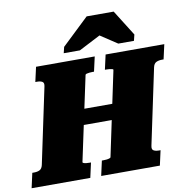

<svg xmlns="http://www.w3.org/2000/svg" viewBox="-139 -1051 1128 1147"><g transform="rotate(-10 425.0 -477.0)"><path d="M204 -413H625L605 -318H183ZM-40 0 -20 -90H-9Q11 -90 25 -97Q39 -104 44 -126L141 -585Q146 -607 134.5 -614Q123 -621 103 -621H92L112 -710H468L448 -621H440Q431 -621 420.5 -620Q410 -619 403 -617Q396 -615 395 -611L286 -100Q286 -97 292 -94.5Q298 -92 308.5 -91Q319 -90 328 -90H336L316 0ZM382 0 402 -90H410Q420 -90 430 -91Q440 -92 447.5 -94.5Q455 -97 456 -100L564 -611Q565 -615 558.5 -617Q552 -619 542 -620Q532 -621 522 -621H514L534 -710H890L870 -621H860Q840 -621 825.5 -614Q811 -607 806 -585L709 -126Q704 -104 716 -97Q728 -90 748 -90H758L738 0ZM626 -954H462L298 -798L289 -761H387L571 -856H476L620 -761H715L724 -798Z"/></g></svg>

Font: Roboto Serif 20pt Black
Style: Italic
Weight: 900
Italic angle: -10°
Version: Version 1.008